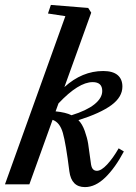

<svg xmlns="http://www.w3.org/2000/svg" viewBox="-24 -745 548 776"><path d="M-3.9 0 240.2 -679.7 169.9 -690.4 181.6 -725.1 332.5 -712.9 344.7 -693.8 236.3 -393.1Q308.1 -458 393.1 -458Q431.6 -458 451.2 -441.7Q470.7 -425.3 470.7 -395Q470.7 -353 426.5 -320.3Q382.3 -287.6 293 -259.3Q308.6 -243.7 318.6 -215.6Q328.6 -187.5 332.3 -164.1Q335.9 -140.6 342.8 -88.9Q344.7 -69.8 350.8 -62.3Q356.9 -54.7 367.7 -54.7Q385.3 -54.7 408.9 -80.1Q432.6 -105.5 455.6 -145.5L476.6 -132.8Q441.4 -66.4 401.4 -27.6Q361.3 11.2 319.3 11.2Q264.6 11.2 256.3 -52.7Q242.2 -165.5 230 -208Q217.8 -250.5 188.5 -260.7L94.7 0ZM350.6 -413.1Q293.5 -413.1 212.4 -327.1L200.7 -294.9Q241.2 -291 265.1 -279.3Q325.7 -297.9 357.4 -323.2Q389.2 -348.6 389.2 -377.4Q389.2 -413.1 350.6 -413.1Z"/></svg>

Font: Elstob 8pt SemiBold
Style: Italic
Weight: 600
Italic angle: -20°
Designer: Peter S. Baker
Version: Version 1.015